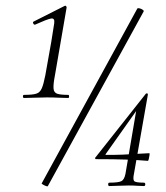

<svg xmlns="http://www.w3.org/2000/svg" viewBox="-20 -655 586 678"><path d="M65 -309Q61 -309 61 -314.5Q61 -320 65 -320Q94 -320 107.5 -324Q121 -328 127.5 -343Q134 -358 140 -389L161 -507Q169 -554 171.5 -573Q174 -592 160 -589.5Q146 -587 104 -568Q100 -567 97.5 -572Q95 -577 99 -579L208 -634Q212 -636 214 -632.5Q216 -629 215 -627L174 -389Q168 -358 169 -343Q170 -328 182 -324Q194 -320 221 -320Q224 -320 224 -314.5Q224 -309 221 -309Q205 -309 186.5 -310Q168 -311 146 -311Q124 -311 102.5 -310Q81 -309 65 -309ZM149 2Q148 4 142.5 2Q137 0 132 -3Q127 -6 127 -7L465 -625Q467 -627 473 -625.5Q479 -624 484 -620.5Q489 -617 487 -614ZM366 2Q362 2 362 -4Q362 -10 366 -10Q399 -10 409 -15.5Q419 -21 423 -41L463 -276L480 -290L354 -112Q350 -108 356 -108Q391 -108 415 -109Q439 -110 460 -111.5Q481 -113 507 -114Q509 -114 508 -107.5Q507 -101 505.5 -94Q504 -87 502 -87Q466 -90 425 -91.5Q384 -93 318 -93Q317 -93 316 -95.5Q315 -98 317 -99L495 -324Q497 -326 500 -325Q503 -324 502 -320L453 -41Q449 -22 453.5 -16Q458 -10 488 -10Q493 -10 493 -4Q493 2 488 2Q476 2 464 1Q452 0 435 0Q416 0 398 1Q380 2 366 2Z"/></svg>

Font: Cormorant Garamond Light Light
Style: Italic
Weight: 300
Italic angle: -10°
Version: Version 4.001